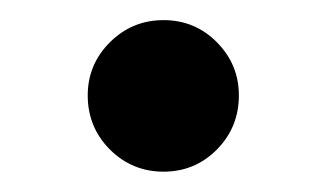

<svg xmlns="http://www.w3.org/2000/svg" viewBox="-20 -464 320 188"><path d="M65.9 -370.6Q65.9 -400.9 87.6 -422.6Q109.4 -444.3 140.1 -444.3Q170.9 -444.3 192.4 -422.6Q213.9 -400.9 213.9 -370.6Q213.9 -339.4 192.4 -317.6Q170.9 -295.9 140.1 -295.9Q109.4 -295.9 87.6 -317.6Q65.9 -339.4 65.9 -370.6Z"/></svg>

Font: Epilogue SemiBold
Style: Regular
Weight: 600
Designer: Tyler Finck
Foundry: Etcetera Type Co
Version: Version 2.112